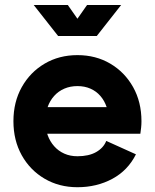

<svg xmlns="http://www.w3.org/2000/svg" viewBox="-20 -743 625 775"><path d="M85.5 -310.5V-203.1H406.2L508.4 -310.5ZM408.9 -174.2Q397.9 -146.2 368.2 -129.2Q338.5 -112.3 292.6 -112.3Q263.3 -112.3 239.6 -122.9Q215.8 -133.5 198.7 -152.8Q181.5 -172.1 172.3 -197.8Q163.1 -223.5 163.1 -253.9Q163.1 -285.1 172.3 -311Q181.5 -336.9 198.7 -355.9Q215.8 -374.9 239.7 -385.2Q263.6 -395.5 292.6 -395.5Q321.6 -395.5 345 -385.2Q368.5 -374.9 385 -355.9Q401.6 -336.9 410.4 -311Q419.1 -285.1 419.1 -253.9Q419.1 -240.1 414.6 -227.4Q410.1 -214.6 406.2 -203.1H546.5Q548.3 -215.5 549.7 -228.2Q551 -240.9 551 -253.9Q551 -331.2 517.3 -391.4Q483.6 -451.6 425.3 -486Q367 -520.5 292.6 -520.5Q218.4 -520.5 160 -486Q101.6 -451.6 67.9 -391.4Q34.2 -331.2 34.2 -253.9Q34.2 -176.6 67.7 -116.4Q101.3 -56.2 159.8 -21.8Q218.4 12.7 292.6 12.7Q370.6 12.7 433.5 -21.2Q496.4 -55.2 528.7 -120.1ZM253.8 -722.7H116.2L214.6 -597.7H341.3ZM331.3 -722.7 243.8 -597.7H370.6L468.9 -722.7Z"/></svg>

Font: Giphurs SC
Style: Regular
Weight: 400
Version: Version 0.920